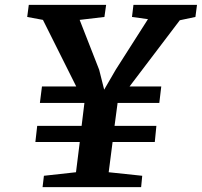

<svg xmlns="http://www.w3.org/2000/svg" viewBox="-20 -767 828 787"><path d="M152 -412.5H292.5L156 -685.5L91.5 -697.5L98 -747H415L408 -697.5L306.5 -685.5L386.5 -481L407 -399.5L454.5 -481.5L586.5 -688.5L521 -697.5L527 -747H787.5L781 -697.5L717 -684L511 -412.5H641L633 -345H462L449.5 -251H621L614.5 -185H441.5L425.5 -61L563 -46.5L558.5 0H154.5L160 -46.5L291.5 -61L307 -185H125L132.5 -251H314.5L326 -345H143.5Z"/></svg>

Font: Merriweather 28pt ExtraBold
Style: Italic
Weight: 800
Italic angle: -7.8°
Version: Version 2.101